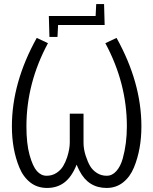

<svg xmlns="http://www.w3.org/2000/svg" viewBox="-20 -928 762 954"><path d="M455.1 -848.6 458 -907.7H497.1L500 -803.7H268.6L265.6 -744.6H225.6L222.7 -848.6ZM360.8 -109.9Q335.9 -47.9 298.8 -20.5Q263.2 5.9 214.1 5.9Q165 5.9 130.1 -21.7Q95.2 -49.3 76.2 -95.7Q39.1 -185.5 39.1 -300.3Q39.1 -517.6 162.6 -739.7L218.3 -713.4Q111.3 -514.6 111.3 -300.3Q111.3 -213.9 127 -157.7Q142.6 -101.6 163.3 -78.1Q184.1 -54.7 211.4 -54.7Q238.8 -54.7 260.3 -68.6Q281.7 -82.5 293.7 -102.5Q305.7 -122.6 313.5 -146.5Q326.7 -187.5 326.7 -219.7V-363.3H395V-219.7Q395 -187.5 405.5 -155Q416 -122.6 428 -102.5Q439.9 -82.5 461.4 -68.6Q482.9 -54.7 510.3 -54.7Q537.6 -54.7 558.3 -78.1Q579.1 -101.6 589.8 -140.1Q610.4 -213.9 610.4 -300.3Q610.4 -514.6 503.4 -713.4L559.1 -739.7Q682.6 -517.6 682.6 -300.3Q682.6 -185.5 645.5 -95.7Q626.5 -49.3 591.6 -21.7Q556.6 5.9 509.8 5.9Q418.9 5.9 375 -79.1Q367.7 -92.8 360.8 -109.9Z"/></svg>

Font: News Cycle
Style: Regular
Weight: 500
Version: Version 0.5.2